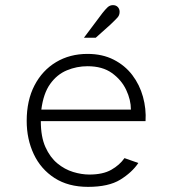

<svg xmlns="http://www.w3.org/2000/svg" viewBox="-20 -716 672 748"><path d="M323 12Q246 12 192.5 -22.5Q139 -57 111.5 -115.5Q84 -174 84 -245Q84 -325 114.5 -383.5Q145 -442 198.5 -474Q252 -506 321 -506Q379 -506 423 -483.5Q467 -461 495.5 -423.5Q524 -386 537 -339Q550 -292 547 -244H139Q139 -183 157 -143Q175 -103 203.5 -79.5Q232 -56 265 -46Q298 -36 328 -36Q381 -36 413.5 -54.5Q446 -73 465 -100L519 -81Q494 -44 448.5 -16Q403 12 323 12ZM141 -289H490Q490 -327 471.5 -366Q453 -405 416 -431.5Q379 -458 321 -458Q279 -458 240.5 -442Q202 -426 175.5 -389Q149 -352 141 -289ZM307 -569 379 -665Q390 -679 399 -687.5Q408 -696 420 -696Q432 -696 439 -688.5Q446 -681 446 -670Q446 -657 438 -648Q430 -639 410 -620L353 -569Z"/></svg>

Font: Atkinson Hyperlegible Mono ExtraLight
Style: Regular
Weight: 200
Monospace: yes
Designer: Elliott Scott, Megan Eiswerth, Linus Boman, Theodore Petrosky, Letters from Sweden
Foundry: Applied Design Works, Letters from Sweden
Version: Version 2.001